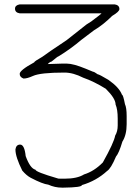

<svg xmlns="http://www.w3.org/2000/svg" viewBox="-20 -692 626 880"><path d="M70.3 -671.9H505.9Q527.3 -668.5 527.3 -650.4Q527.3 -638.7 494.1 -619.1Q453.1 -578.1 410.2 -552.7L353.5 -509.8Q302.7 -466.8 248 -433.6Q244.6 -433.6 216.8 -410.2Q205.6 -406.7 199.2 -398.4Q241.2 -400.4 261.7 -400.4H287.1Q315.9 -400.4 373 -377L406.2 -363.3Q411.6 -363.3 427.7 -351.6Q434.1 -351.6 476.6 -326.2Q526.4 -291.5 539.1 -257.8Q544.4 -257.8 552.7 -214.8Q560.5 -198.2 560.5 -160.2V-123Q560.5 -73.7 541 -43Q524.9 10.7 511.7 25.4Q488.3 81.1 470.7 91.8Q420.9 137.2 355.5 156.2Q355.5 167 271.5 168H263.7Q231.4 168 201.2 154.3Q175.3 151.4 121.1 123Q101.6 112.8 82 89.8Q50.8 26.9 50.8 -5.9V-7.8Q54.2 -29.3 72.3 -29.3Q92.3 -29.3 97.7 23.4Q118.2 80.1 142.6 85.9Q143.6 96.2 242.2 125Q244.1 127 257.8 127H275.4Q334 127 365.2 107.4Q411.1 93.3 451.2 52.7Q502.4 -38.6 507.8 -70.3Q519.5 -89.4 519.5 -117.2V-148.4Q519.5 -190.4 509.8 -212.9Q509.8 -240.7 464.8 -285.2Q410.6 -318.8 361.3 -335.9Q315.4 -359.4 275.4 -359.4Q165 -359.4 130.9 -343.8Q105 -332 87.9 -332Q70.3 -338.4 70.3 -353.5Q70.3 -370.1 136.7 -406.2Q136.7 -410.6 173.8 -431.6Q197.8 -449.7 285.2 -507.8L359.4 -566.4Q375.5 -580.6 398.4 -593.8Q444.8 -628.4 445.3 -630.9H70.3Q48.8 -634.3 48.8 -652.3Q48.8 -668 70.3 -671.9Z"/></svg>

Font: CEF Fonts CJK
Style: Regular
Weight: 400
Designer: PartyBoss (派对大魔王)
Version: Release 2.25